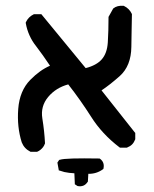

<svg xmlns="http://www.w3.org/2000/svg" viewBox="-20 -414 540 673"><path d="M250.5 237.3 244.6 233.4 242.2 231.9V229L240.7 193.4Q231.4 192.9 222.7 191.9Q213.9 190.9 205.6 189Q197.3 187 189.5 184.1L186 183.1L185.5 179.7L181.6 158.2L181.2 155.8L182.6 153.8L186.5 147.9L187.5 146.5L189.9 146Q200.7 142.6 234.9 141.6Q269 140.6 327.1 141.6H329.1L330.6 142.6Q347.2 154.8 342.8 176.3L342.3 178.2L340.3 179.7Q317.9 195.8 289.6 195.3L288.1 221.2V222.7L287.1 223.6Q281.2 232.9 272.5 236.6Q263.7 240.2 252.9 238.3L251.5 237.8ZM86.4 117.7Q64.9 106.9 56.2 85Q39.1 30.8 43.9 -32.2Q48.8 -96.2 86.4 -134.3Q120.1 -168.5 155.3 -183.6Q129.9 -221.7 106 -252.9Q92.3 -270 83.3 -290.3Q74.2 -310.5 70.3 -333V-335L70.8 -336.4Q75.2 -345.7 82 -352.5Q88.9 -359.4 98.1 -363.8L99.1 -364.3H100.6H122.1H125L126.5 -362.3L280.3 -175.3Q290 -177.7 298.3 -180.9Q306.6 -184.1 313.7 -188Q320.8 -191.9 326.4 -196.3Q332 -200.7 336.4 -205.6Q355.5 -227.1 357.9 -265.6Q360.4 -305.7 360.4 -353.5V-355L361.3 -356.4L376 -382.8L376.5 -383.8L377 -384.3Q390.6 -395.5 412.6 -393.6H413.6L414.6 -393.1Q423.8 -388.7 430.7 -381.8Q437.5 -375 441.9 -365.7L442.4 -364.7V-363.3Q441.9 -338.4 441.4 -309.8Q440.9 -281.2 440.4 -249.5Q439.5 -183.1 399.9 -147.5Q365.2 -116.7 335.9 -97.2L452.6 50.3L454.1 51.8V53.7V73.2V74.2L453.6 75.2Q449.7 85.4 442.9 92.3Q436 99.1 425.8 103L424.8 103.5H423.8H402.3H400.4L398.9 102.5Q337.4 55.7 299.3 -4.9Q281.2 -33.2 261 -62Q240.7 -90.8 219.2 -118.2Q175.8 -106.4 148.9 -74.2Q121.6 -41.5 128.4 1Q135.7 46.4 137.7 87.4V88.9L137.2 89.8Q134.8 96.7 130.9 101.8Q127 106.9 121.8 111.1Q116.7 115.2 110.8 117.7L109.4 118.2H108.4H88.9H87.4Z"/></svg>

Font: NaikaiFont
Style: SemiBold
Weight: 600
Version: Version 1.89